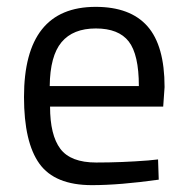

<svg xmlns="http://www.w3.org/2000/svg" viewBox="-20 -530 545 560"><path d="M412 -62 441 -65 443 -6Q329 10 248 10Q140 10 95 -52.5Q50 -115 50 -247Q50 -510 259 -510Q360 -510 410 -453.5Q460 -397 460 -276L456 -219H126Q126 -136 156 -96Q186 -56 260.5 -56Q335 -56 412 -62ZM385 -279Q385 -371 355.5 -409Q326 -447 259.5 -447Q193 -447 159.5 -407Q126 -367 125 -279Z"/></svg>

Font: Titillium Web
Style: Regular
Weight: 400
Version: Version 1.002;PS 57.000;hotconv 1.0.70;makeotf.lib2.5.55311